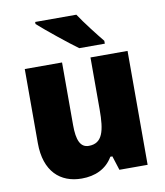

<svg xmlns="http://www.w3.org/2000/svg" viewBox="-86 -930 790 918"><g transform="rotate(-10 309.0 -471.0)"><path d="M347 -859H147V-849C187 -813 287 -732 333 -699H457V-713C429 -747 375 -816 347 -859ZM558 -646H378V-393C378 -290 364 -231 297 -231C256 -231 240 -269 240 -342V-646H59V-286C59 -149 133 -83 237 -83C302 -83 357 -107 389 -162H399L421 -93H558Z"/></g></svg>

Font: Noto Sans Kannada UI SemiCondensed Black
Style: Regular
Weight: 900
Width: 4
Designer: Jelle Bosma - Monotype Design Team
Foundry: Monotype Imaging Inc.
Version: Version 2.005